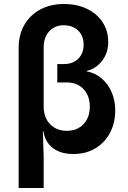

<svg xmlns="http://www.w3.org/2000/svg" viewBox="-20 -760 640 960"><path d="M73.3 180V-522Q73.3 -586.7 101.9 -636Q130.5 -685.2 181.6 -712.6Q232.7 -740 299 -740Q364.7 -740 414.6 -716Q464.5 -692.1 492.8 -649.2Q521.1 -606.4 521.1 -549.9Q521.1 -496.2 490.9 -456.4Q460.6 -416.7 413.7 -405.4V-403Q455.8 -395.8 487.9 -368.2Q519.9 -340.7 538 -299.5Q556.1 -258.2 556.1 -208.4Q556.1 -145.8 530.2 -96.3Q504.3 -46.8 456.9 -18.4Q409.5 10 346.5 10Q274.2 10 234.4 -28.3Q194.6 -66.5 194.6 -134.2L224.2 -103.8H194.2L198.4 25.9V180ZM314.2 -105.9Q365.8 -105.9 397.4 -139Q429 -172.1 429 -226.9Q429 -281.7 397.4 -314.7Q365.8 -347.8 313.8 -347.8H266.4V-439.6H298.4Q344 -439.6 371 -466.1Q398 -492.7 398 -536.6Q398 -580.6 371 -607.1Q344 -633.7 298.4 -633.7Q253.4 -633.7 225.9 -603.2Q198.4 -572.8 198.4 -522V-226.9Q198.4 -172.1 230.6 -139Q262.9 -105.9 314.2 -105.9Z"/></svg>

Font: Pitagon Sans Mono
Style: Regular
Weight: 400
Monospace: yes
Designer: Travis Tran
Foundry: Pitagon
Version: Version 1.001;gftools[0.9.26]